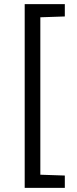

<svg xmlns="http://www.w3.org/2000/svg" viewBox="-20 -763 376 933"><path d="M100 -743V150H295V90L176 86V-679L295 -683V-743Z"/></svg>

Font: Saira UNSAM
Style: Regular
Weight: 400
Designer: Hector Gatti with collaboration of the Omnibus-Type team
Foundry: Omnibus-Type
Version: Version 0.072;PS 000.072;hotconv 1.0.88;makeotf.lib2.5.64775